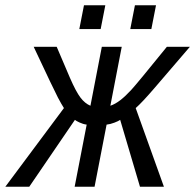

<svg xmlns="http://www.w3.org/2000/svg" viewBox="-71 -705 737 725"><path d="M210.9 0 256.3 -234.4Q242.2 -236.3 228.8 -242.7Q215.3 -249 211.9 -252.4L39.6 0H-50.8L170.4 -296.9Q161.6 -310.5 147.9 -336.2Q134.3 -361.8 56.2 -528.3H143.1L192.9 -411.6Q215.8 -358.9 232.7 -336.7Q249.5 -314.5 270.5 -305.7L313.5 -528.3H388.7L345.7 -305.7Q364.3 -312 383.8 -327.1Q403.3 -342.3 425 -366Q446.8 -389.6 559.1 -528.3H646L509.8 -369.6Q465.3 -317.9 441.4 -296.9L547.9 0H457.5L382.8 -252.4Q377 -248 361.1 -241.9Q345.2 -235.8 331.5 -234.4L286.1 0ZM420.9 -595.2 438.5 -685.1H518.1L500.5 -595.2ZM228.5 -595.2 246.1 -685.1H326.7L309.1 -595.2Z"/></svg>

Font: Cousine
Style: Italic
Weight: 400
Italic angle: -12°
Monospace: yes
Designer: Steve Matteson
Foundry: Monotype Imaging Inc.
Version: Version 1.21